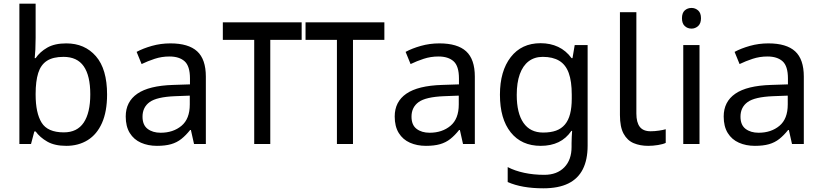

<svg xmlns="http://www.w3.org/2000/svg" viewBox="-20 -780 4455 1040"><path d="M173 -575Q173 -541 171.5 -511.5Q170 -482 168 -465H173Q196 -499 236 -522Q276 -545 339 -545Q439 -545 499.5 -475.5Q560 -406 560 -268Q560 -176 532.5 -114Q505 -52 455 -21Q405 10 339 10Q276 10 236 -13Q196 -36 173 -68H166L148 0H85V-760H173ZM324 -472Q267 -472 234 -450.5Q201 -429 187 -384.5Q173 -340 173 -271V-267Q173 -168 205.5 -115.5Q238 -63 326 -63Q398 -63 433.5 -116Q469 -169 469 -269Q469 -370 433.5 -421Q398 -472 324 -472Z M903 -545Q1001 -545 1048 -502Q1095 -459 1095 -365V0H1031L1014 -76H1010Q987 -47 962.5 -27.5Q938 -8 906.5 1Q875 10 830 10Q782 10 743.5 -7Q705 -24 683 -59.5Q661 -95 661 -149Q661 -229 724 -272.5Q787 -316 918 -320L1009 -323V-355Q1009 -422 980 -448Q951 -474 898 -474Q856 -474 818 -461.5Q780 -449 747 -433L720 -499Q755 -518 803 -531.5Q851 -545 903 -545ZM929 -259Q829 -255 790.5 -227Q752 -199 752 -148Q752 -103 779.5 -82Q807 -61 850 -61Q918 -61 963 -98.5Q1008 -136 1008 -214V-262Z M1614 -659V-564H1444V0H1357V-564H1187V-659Z M2062 -659V-564H1892V0H1805V-564H1635V-659Z M2360 -545Q2458 -545 2505 -502Q2552 -459 2552 -365V0H2488L2471 -76H2467Q2444 -47 2419.5 -27.5Q2395 -8 2363.5 1Q2332 10 2287 10Q2239 10 2200.5 -7Q2162 -24 2140 -59.5Q2118 -95 2118 -149Q2118 -229 2181 -272.5Q2244 -316 2375 -320L2466 -323V-355Q2466 -422 2437 -448Q2408 -474 2355 -474Q2313 -474 2275 -461.5Q2237 -449 2204 -433L2177 -499Q2212 -518 2260 -531.5Q2308 -545 2360 -545ZM2386 -259Q2286 -255 2247.5 -227Q2209 -199 2209 -148Q2209 -103 2236.5 -82Q2264 -61 2307 -61Q2375 -61 2420 -98.5Q2465 -136 2465 -214V-262Z M2908 -546Q2961 -546 3003.5 -526Q3046 -506 3076 -465H3081L3093 -536H3163V9Q3163 85 3137 136.5Q3111 188 3058 214Q3005 240 2923 240Q2865 240 2816.5 231.5Q2768 223 2730 206V125Q2768 145 2819 156Q2870 167 2928 167Q2997 167 3036.5 126.5Q3076 86 3076 16V-5Q3076 -17 3077 -39.5Q3078 -62 3079 -71H3075Q3047 -30 3005.5 -10Q2964 10 2909 10Q2805 10 2746.5 -63Q2688 -136 2688 -267Q2688 -395 2746.5 -470.5Q2805 -546 2908 -546ZM2920 -472Q2875 -472 2843.5 -448Q2812 -424 2795.5 -378Q2779 -332 2779 -266Q2779 -167 2815.5 -114.5Q2852 -62 2922 -62Q2963 -62 2992 -72.5Q3021 -83 3040 -105.5Q3059 -128 3068 -163Q3077 -198 3077 -246V-267Q3077 -340 3060.5 -385Q3044 -430 3009 -451Q2974 -472 2920 -472Z M3491 10Q3447 10 3412.5 -4.5Q3378 -19 3358 -55.5Q3338 -92 3338 -157V-714H3427V-165Q3427 -117 3445.5 -93Q3464 -69 3504 -69Q3526 -69 3549.5 -72.5Q3573 -76 3586 -80V-6Q3572 1 3544.5 5.5Q3517 10 3491 10Z M3769 -536V0H3681V-536ZM3726 -737Q3746 -737 3761.5 -723.5Q3777 -710 3777 -681Q3777 -653 3761.5 -639Q3746 -625 3726 -625Q3704 -625 3689 -639Q3674 -653 3674 -681Q3674 -710 3689 -723.5Q3704 -737 3726 -737Z M4142 -545Q4240 -545 4287 -502Q4334 -459 4334 -365V0H4270L4253 -76H4249Q4226 -47 4201.5 -27.5Q4177 -8 4145.5 1Q4114 10 4069 10Q4021 10 3982.5 -7Q3944 -24 3922 -59.5Q3900 -95 3900 -149Q3900 -229 3963 -272.5Q4026 -316 4157 -320L4248 -323V-355Q4248 -422 4219 -448Q4190 -474 4137 -474Q4095 -474 4057 -461.5Q4019 -449 3986 -433L3959 -499Q3994 -518 4042 -531.5Q4090 -545 4142 -545ZM4168 -259Q4068 -255 4029.5 -227Q3991 -199 3991 -148Q3991 -103 4018.5 -82Q4046 -61 4089 -61Q4157 -61 4202 -98.5Q4247 -136 4247 -214V-262Z"/></svg>

Font: uguzrati05
Style: Book
Weight: 400
Designer: Jelle Bosma - Monotype Design Team, Universal Thirst
Foundry: Monotype Imaging Inc.
Version: Version 2.106